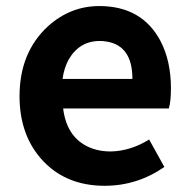

<svg xmlns="http://www.w3.org/2000/svg" viewBox="-20 -594 620 628"><path d="M322.3 13.7Q190.4 13.7 112.3 -77.1Q43.9 -157.2 43.9 -279.3Q43.9 -422.9 137.7 -508.8Q210.9 -574.2 304.7 -574.2Q444.3 -574.2 504.9 -460Q539.1 -394.5 539.1 -305.7Q539.1 -261.7 532.2 -239.3H186.5Q199.2 -136.7 284.2 -107.4Q310.5 -98.6 341.8 -98.6Q406.2 -99.6 467.8 -137.7L517.6 -47.9Q428.7 13.7 322.3 13.7ZM184.6 -335.9H413.1Q413.1 -444.3 329.1 -458Q318.4 -460 306.6 -460Q239.3 -460 204.1 -398.4Q189.5 -371.1 184.6 -335.9Z"/></svg>

Font: Taipei Sans TC Beta
Style: Bold
Weight: 700
Designer: JT Foundry
Foundry: JT Foundry
Version: Version 1.000